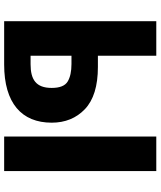

<svg xmlns="http://www.w3.org/2000/svg" viewBox="54 -808 754 901"><g transform="rotate(90 430.5 -357.0)"><path d="M282.2 0C463.4 0 555.2 -82 555.2 -223.1C555.2 -286.1 534.2 -338.4 491.7 -378.9C449.2 -419.4 383.3 -439.9 293.9 -439.9H241.2V-713.9H79.1V0ZM241.2 -315.9H279.8C314.5 -315.9 342.3 -310.1 362.3 -297.9C382.3 -285.6 392.1 -260.7 392.1 -223.1C392.1 -149.4 353 -124 280.8 -124H241.2ZM782.2 0V-713.9H620.1V0Z"/></g></svg>

Font: Avrile Sans
Style: Bold
Weight: 700
Designer: Monotype Design Team, Google (font), Stefan Peev (BGR Cyrillic), Cristiano Sobral (main changes)
Foundry: The Avrile Sans Project Authors
Version: Version 3.110